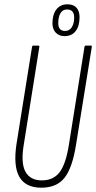

<svg xmlns="http://www.w3.org/2000/svg" viewBox="-20 -867 447 893"><path d="M172 6Q99 6 70 -44.5Q41 -95 57 -199L129 -649Q130 -655 136 -655H158Q164 -655 163 -649L91 -197Q76 -110 98 -69Q120 -28 175 -28Q229 -28 258 -67Q287 -106 301 -197L373 -649Q374 -655 379 -655H402Q408 -655 407 -649L334 -196Q317 -87 280.5 -40.5Q244 6 172 6ZM280 -699Q255 -699 239.5 -715Q224 -731 224 -759Q224 -800 242.5 -823.5Q261 -847 294 -847Q321 -847 335.5 -831.5Q350 -816 350 -787Q350 -746 332 -722.5Q314 -699 280 -699ZM283 -723Q303 -723 314 -740.5Q325 -758 325 -786Q325 -823 291 -823Q272 -823 261.5 -806Q251 -789 251 -759Q251 -723 283 -723Z"/></svg>

Font: Sofia Sans Extra Condensed ExtraLight
Style: Italic
Weight: 250
Italic angle: -9°
Version: Version 4.100